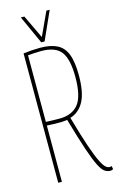

<svg xmlns="http://www.w3.org/2000/svg" viewBox="-135 -944 620 1009"><g transform="rotate(-15 175.0 -440.0)"><path d="M336 10Q319 10 304.5 0.5Q290 -9 274 -40.5Q258 -72 236.5 -135.5Q215 -199 184 -307Q164 -304 146 -304Q127 -304 108.5 -304.5Q90 -305 73 -306V0H53V-704Q79 -707 100 -708.5Q121 -710 144 -710Q200 -710 235.5 -692.5Q271 -675 287.5 -633Q304 -591 304 -517Q304 -425 278 -376.5Q252 -328 203 -313Q232 -210 253 -149Q274 -88 289 -58Q304 -28 315 -19Q326 -10 335 -10Q340 -10 347 -12L350 5Q348 7 344 8.5Q340 10 336 10ZM147 -324Q215 -324 249.5 -366Q284 -408 284 -514Q284 -610 253.5 -651Q223 -692 145 -692Q125 -692 109 -691Q93 -690 73 -688V-326Q92 -325 110 -324.5Q128 -324 147 -324ZM245 -890 176 -736H158L88 -890H107L168 -762L227 -890Z"/></g></svg>

Font: Georama Condensed Thin
Style: Regular
Weight: 100
Width: 3
Designer: Jean-Baptiste Levee
Foundry: Production Type
Version: Version 1.000